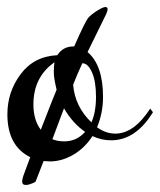

<svg xmlns="http://www.w3.org/2000/svg" viewBox="-20 -419 455 546"><path d="M163 -17Q198 -17 222 -44Q186 -69 162 -111L129 -23Q144 -17 163 -17ZM75 -122Q75 -78 96 -50Q132 -143 141 -164Q133 -196 133 -214Q133 -232 135 -242Q75 -200 75 -122ZM240 -71Q253 -100 253 -144Q253 -188 241.5 -213.5Q230 -239 215 -239H214Q200 -209 188 -178Q193 -116 240 -71ZM46 82 66 28Q1 -4 1 -94Q1 -158 39 -208.5Q77 -259 143 -262Q159 -287 189 -287H191Q223 -360 232 -369.5Q241 -379 257 -389Q273 -399 279.5 -399Q286 -399 286 -393.5Q286 -388 282 -379L229 -271Q273 -234 273 -143Q273 -98 256 -57Q281 -39 308 -39Q361 -39 407 -110L415 -100Q366 -20 296 -20Q268 -20 243 -32Q221 2 188.5 21Q156 40 122 40L104 39L81 98Q64 107 53.5 107Q43 107 43 97Q43 92 46 82Z"/></svg>

Font: Mr Bedfort
Style: Regular
Weight: 400
Designer: Alejandro Paul
Foundry: Alejandro Paul
Version: Version 1.000